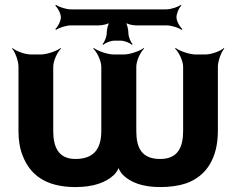

<svg xmlns="http://www.w3.org/2000/svg" viewBox="-20 -749 940 779"><path d="M268 -646H380C397 -646 422 -652 430 -660L427 -663C419 -655 413 -630 413 -615C413 -600 404 -578 396 -570L399 -567C407 -575 429 -584 444 -584H470C485 -584 507 -575 515 -567L518 -570C510 -578 501 -600 501 -615C501 -630 495 -655 487 -663L484 -660C492 -652 517 -646 532 -646H656C676 -646 706 -636 716 -628L720 -631C710 -639 696 -663 696 -679C696 -694 706 -718 716 -726L713 -729C703 -721 674 -711 654 -711H268C248 -711 218 -721 208 -729L204 -726C214 -718 227 -694 227 -679C227 -663 214 -639 204 -631L208 -628C218 -636 248 -646 268 -646ZM630 -104C554 -104 533 -150 533 -218V-478C533 -502 550 -539 565 -552L563 -554C547 -542 507 -528 483 -528H441C417 -528 377 -542 361 -554L358 -552C373 -539 391 -502 391 -478V-218C391 -149 364 -104 286 -104C216 -104 196 -154 196 -218V-478C196 -502 213 -539 228 -552L226 -554C210 -542 170 -528 146 -528H105C81 -528 44 -542 31 -554L29 -552C41 -539 55 -502 55 -478V-218C55 -181 60 -148 71 -120C100 -42 163 10 286 10C360 10 410 -9 442 -39C451 -47 463 -66 463 -75H459C459 -66 471 -47 479 -39C510 -9 558 10 630 10C669 10 705 5 735 -5C817 -34 864 -107 864 -218V-478C864 -502 878 -539 890 -552L888 -554C875 -542 838 -528 814 -528H773C749 -528 709 -542 693 -554L690 -552C705 -539 723 -502 723 -478V-218C723 -152 702 -104 630 -104Z"/></svg>

Font: Asimov
Style: EdgeWide
Weight: 500
Designer: Google
Version: Version 2.000980: 2014